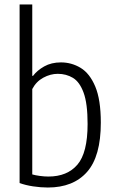

<svg xmlns="http://www.w3.org/2000/svg" viewBox="-20 -828 510 857"><path d="M193.5 9Q162 9 127.5 3.8Q93 -1.5 67.5 -11V-808H124V-489.5H127.5Q145.5 -513.5 177.2 -531.5Q209 -549.5 252 -549.5Q299.5 -549.5 340 -525Q380.5 -500.5 405.2 -441.8Q430 -383 430 -280.5Q430 -130 368.5 -60.5Q307 9 193.5 9ZM196 -40Q280 -40 325.5 -93Q371 -146 371 -274.5Q371 -366 353.2 -414.2Q335.5 -462.5 305.5 -480.5Q275.5 -498.5 238 -498.5Q205 -498.5 173.2 -481.2Q141.5 -464 124 -430.5V-49.5Q137.5 -45.5 157.5 -42.8Q177.5 -40 196 -40Z"/></svg>

Font: Encode Sans Cnd Lt
Style: Regular
Weight: 300
Width: 3
Designer: Multiple Designers
Foundry: Impallari Type
Version: Version 3.002; ttfautohint (v1.8.3) -l 8 -r 50 -G 200 -x 14 